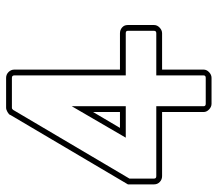

<svg xmlns="http://www.w3.org/2000/svg" viewBox="-62 -493 713 629"><g transform="rotate(-90 294.5 -178.5)"><path d="M261 -300V-123H158ZM261 -23V132Q261 139 269 139H354Q362 139 362 132V-23H500Q508 -23 508 -30V-117Q508 -123 500 -123H362V-488Q362 -496 354 -496H256Q252 -496 249 -492L24 -111V-30Q24 -23 32 -23ZM5 -30V-116L233 -502L232 -501Q234 -506 242 -510.5Q250 -515 256 -515H354Q365 -515 373 -507Q381 -499 381 -488V-142H500Q511 -142 519 -135Q527 -128 527 -117V-30Q527 -20 518.5 -12Q510 -4 500 -4H381V132Q381 142 372.5 150Q364 158 354 158H269Q259 158 250.5 150Q242 142 242 132V-4H32Q21 -4 13 -11.5Q5 -19 5 -30ZM190 -142H242V-230Z"/></g></svg>

Font: RonaldsonGothicLicht
Style: Regular
Weight: 400
Designer: Mr. Robertson for MacKellar, Smiths & Jordan Co. Philadelphia
Foundry: CAT-Fonts Peter Wiegel
Version: 1.000